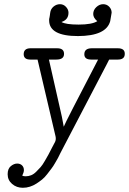

<svg xmlns="http://www.w3.org/2000/svg" viewBox="-20 -659 609 906"><path d="M16.1 163.1Q16.1 137.2 31 125Q45.9 112.8 61 112.8Q75.2 112.8 84 121.3Q92.8 129.9 92.8 144Q92.8 153.8 85 169.9Q91.8 172.9 101.1 172.9Q114.3 172.9 126.7 168Q139.2 163.1 151.1 151.1Q163.1 139.2 171.6 129.6Q180.2 120.1 191.7 100.1Q203.1 80.1 208.5 70.6Q213.9 61 225.3 38.1Q236.8 15.1 240.2 9.8Q245.1 -1.5 242.2 -15.1L157.2 -377.9H123Q92.3 -377.9 91.8 -402.8Q91.8 -430.7 123 -431.2H250Q282.2 -431.2 282.2 -404.8Q282.2 -377.9 246.1 -377.9H210.9L272 -107.9L280.8 -61Q287.6 -80.1 442.9 -377.9H410.2Q377.9 -377.9 377.9 -402.8Q377.9 -430.7 412.1 -431.2H536.1Q569.3 -431.2 568.8 -404.8Q568.8 -377.9 536.1 -377.9H495.1L482.9 -354L271 51.8L264.2 64.9Q258.3 78.1 253.7 86.2Q249 94.2 240 110.1Q231 126 222.4 137Q213.9 147.9 202.4 163.1Q190.9 178.2 178.5 188.2Q166 198.2 151.6 207.5Q137.2 216.8 121.1 221.9Q105 227.1 87.9 227.1Q58.1 227.1 37.1 209Q16.1 190.9 16.1 163.1ZM211.9 -563Q211.9 -566.9 211.9 -568.4Q211.9 -569.8 212.4 -571.5Q212.9 -573.2 213.4 -575.7Q213.9 -578.1 214.8 -583.5Q215.8 -588.9 216.8 -598.1Q218.8 -616.2 232.4 -627.7Q246.1 -639.2 262.9 -639.2Q279.8 -639.2 291.5 -626.5Q303.2 -613.8 303.2 -599.1Q303.2 -565.9 270 -555.2Q290 -543 351.1 -543Q414.1 -543 439 -559.1Q419.9 -575.2 419.9 -592.8Q419.9 -611.8 434.6 -625.5Q449.2 -639.2 466.8 -639.2Q483.9 -639.2 495.4 -627.2Q506.8 -615.2 506.8 -599.1L500 -559.1Q481 -489.3 348.1 -488.8Q211.9 -488.8 211.9 -563Z"/></svg>

Font: CMU Typewriter Text
Style: LightOblique
Weight: 200
Italic angle: -9.46001°
Version: Version 0.7.0